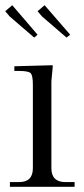

<svg xmlns="http://www.w3.org/2000/svg" viewBox="-20 -716 323 736"><path d="M35 -462 182 -466V-458Q177 -408 177 -405V-71Q177 -18 231 -18H266V0H18V-18H53Q106 -18 106 -71V-391Q106 -427 97.5 -435.5Q89 -444 53 -444H35ZM27 -696 124 -583 111 -572 17 -653 0 -673ZM151 -696 249 -583 235 -572 141 -653 124 -673Z"/></svg>

Font: Foglihten068fMac
Style: Regular
Weight: 500
Designer: gluk (gluksza@wp.pl)
Foundry: gluk (gluksza@wp.pl)
Version: Version 0.68